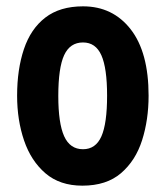

<svg xmlns="http://www.w3.org/2000/svg" viewBox="-20 -576 523 606"><path d="M449 -274Q449 -198 428.5 -133.5Q408 -69 362 -29.5Q316 10 240 10Q169 10 123.5 -29Q78 -68 56 -132.5Q34 -197 34 -274Q34 -357 55.5 -421Q77 -485 123 -520.5Q169 -556 242 -556Q336 -556 392.5 -483.5Q449 -411 449 -274ZM164 -273Q164 -187 182.5 -146Q201 -105 242 -105Q282 -105 300 -145.5Q318 -186 318 -274Q318 -361 300 -401.5Q282 -442 242 -442Q201 -442 182.5 -402Q164 -362 164 -273Z"/></svg>

Font: Noto Sans Telugu ExtraCondensed
Style: Bold
Weight: 700
Width: 2
Designer: Jelle Bosma - Monotype Design Team
Foundry: Monotype Imaging Inc.
Version: Version 2.005; ttfautohint (v1.8.4.7-5d5b)